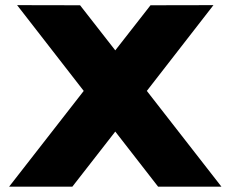

<svg xmlns="http://www.w3.org/2000/svg" viewBox="-20 -720 889 740"><path d="M833.5 -0.5H589.4L424.3 -212.9L258.8 -0.5H15.1L302.7 -369.6L45.9 -700.2L288.6 -699.7L424.3 -525.9L560.1 -699.7L802.7 -700.2L545.9 -369.6Z"/></svg>

Font: Wadik
Style: Bold
Weight: 700
Designer: Sasha Pavljenko
Version: Version 1.001;Fontself Maker 3.5.4